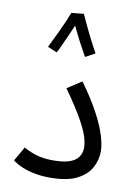

<svg xmlns="http://www.w3.org/2000/svg" viewBox="-88 -844 653 908"><g transform="rotate(10 238.5 -389.5)"><path d="M35 -45 75 -114Q95 -101 131 -89Q167 -77 215 -77Q265 -77 294.5 -87Q324 -97 337.5 -116.5Q351 -136 351 -162Q351 -182 342.5 -211.5Q334 -241 306 -291.5Q278 -342 220 -424L289 -469Q342 -396 373.5 -337Q405 -278 418.5 -233.5Q432 -189 432 -157Q432 -117 412 -79.5Q392 -42 345 -18Q298 6 215 6Q179 6 145.5 0Q112 -6 84 -17.5Q56 -29 35 -45ZM240 -785Q247 -770 257.5 -747Q268 -724 280.5 -698.5Q293 -673 305.5 -649.5Q318 -626 327 -610L281 -585Q275 -595 264 -615Q253 -635 241 -658Q229 -681 218.5 -703Q208 -725 201 -740L181 -779ZM181 -779 225 -763Q219 -746 207.5 -719Q196 -692 183 -663.5Q170 -635 160 -613Q150 -591 145 -583L100 -602Q105 -612 116 -634.5Q127 -657 140 -684.5Q153 -712 164 -737.5Q175 -763 181 -779Z"/></g></svg>

Font: Farlight84_Sys_V01
Style: Regular
Weight: 400
Designer: Ryoko NISHIZUKA  (kana, bopomofo & ideographs); Paul D. Hunt (Latin, Greek & Cyrillic); Sandoll Communications , Soo-you
Foundry: Adobe
Version: Version 2.004;October 29, 2024;FontCreator 14.0.0.2814 64-bi